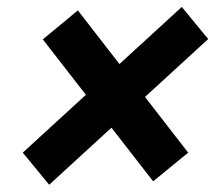

<svg xmlns="http://www.w3.org/2000/svg" viewBox="-20 -607 626 543"><path d="M119.1 -84.5 568.8 -496.6 494.1 -587.4 44.4 -175.3ZM413.1 -94.2 512.2 -175.3 200.2 -577.6 101.1 -495.6Z"/></svg>

Font: Cascadia Mono NF
Style: Italic
Weight: 400
Italic angle: -10°
Monospace: yes
Designer: Aaron Bell
Foundry: Saja Typeworks
Version: Version 2404.023